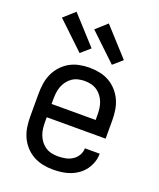

<svg xmlns="http://www.w3.org/2000/svg" viewBox="-143 -854 786 950"><g transform="rotate(20 250.0 -379.0)"><path d="M250 8Q223 8 196.5 2.5Q170 -3 146.5 -16Q123 -29 104.5 -49.5Q86 -70 75 -94.5Q64 -119 60 -146Q56 -173 56 -200V-320Q56 -347 60 -374Q64 -401 75 -425.5Q86 -450 104.5 -470.5Q123 -491 146 -504Q169 -517 196 -522.5Q223 -528 250 -528Q277 -528 304 -522.5Q331 -517 354 -504Q377 -491 395.5 -470.5Q414 -450 425 -425.5Q436 -401 440 -374Q444 -347 444 -320V-225H134V-200Q134 -183 136 -166Q138 -149 144 -133Q150 -117 160.5 -103Q171 -89 185 -79.5Q199 -70 216 -66Q233 -62 250 -62Q270 -62 289.5 -65.5Q309 -69 326 -79.5Q343 -90 353.5 -107.5Q364 -125 364 -145H442Q442 -122 434.5 -100Q427 -78 413.5 -59.5Q400 -41 381 -27.5Q362 -14 340.5 -6Q319 2 296 5Q273 8 250 8ZM366 -295V-320Q366 -337 364 -354Q362 -371 356 -387Q350 -403 339.5 -417Q329 -431 315 -440.5Q301 -450 284 -454Q267 -458 250 -458Q233 -458 216 -454Q199 -450 185 -440.5Q171 -431 160.5 -417Q150 -403 144 -387Q138 -371 136 -354Q134 -337 134 -320V-295ZM348 -579 206 -714 264 -766 396 -621ZM178 -579 36 -714 94 -766 226 -621Z"/></g></svg>

Font: Iosevka Term
Style: Regular
Weight: 400
Monospace: yes
Designer: Belleve Invis
Foundry: Belleve Invis
Version: Version 30.0.1